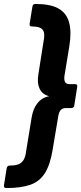

<svg xmlns="http://www.w3.org/2000/svg" viewBox="-77 -764 412 972"><path d="M102 -744Q177 -744 218 -721.5Q259 -699 272.5 -651.5Q286 -604 274 -530L249 -378Q247 -358 253 -348Q259 -338 276 -338H303Q316 -338 314 -325L299 -230Q297 -217 284 -217H256Q239 -217 230 -206.5Q221 -196 218 -176L190 -9Q178 67 151.5 110.5Q125 154 77.5 171Q30 188 -45 188Q-59 188 -57 174L-43 87Q-41 74 -26 74Q2 74 18 67Q34 60 43 44.5Q52 29 55 3L83 -168Q90 -213 112.5 -241.5Q135 -270 172 -277Q137 -286 123.5 -315Q110 -344 117 -386L144 -558Q149 -584 145.5 -599.5Q142 -615 127.5 -622.5Q113 -630 84 -630Q71 -630 73 -643L87 -730Q89 -744 102 -744Z"/></svg>

Font: Sofia Sans Semi Condensed Black
Style: Italic
Weight: 900
Italic angle: -9°
Version: Version 4.100